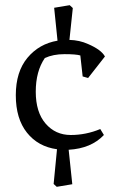

<svg xmlns="http://www.w3.org/2000/svg" viewBox="-20 -686 460 741"><path d="M290 -472Q273 -477 229 -477Q185 -477 153 -462Q118 -411 118 -332Q118 -253 156 -209Q194 -165 253 -165Q312 -165 367 -188L381 -165Q332 -113 245 -108L259 25L199 35L187 24L200 -110Q127 -120 84 -174Q41 -228 41 -318.5Q41 -409 86 -463Q131 -517 202 -529L189 -656L249 -666L261 -655L248 -532Q287 -531 320 -516Q371 -494 385 -468L320 -385L299 -391Z"/></svg>

Font: Fenix
Style: Regular
Weight: 400
Designer: Fernando Diaz
Foundry: Fernando Diaz
Version: 004.301